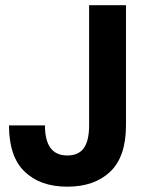

<svg xmlns="http://www.w3.org/2000/svg" viewBox="-20 -700 552 730"><path d="M459 -223.1Q459 -104.5 399.2 -47.4Q339.4 9.8 235.8 9.8Q133.3 9.8 73.7 -47.4Q14.2 -104.5 14.2 -223.1H150.9Q150.9 -108.9 235.8 -108.9Q279.3 -108.9 299.1 -137.5Q318.8 -166 318.8 -223.1V-680.2H459Z"/></svg>

Font: TASA Orbiter Text
Style: Bold
Weight: 700
Designer: Weizhong Zhang
Version: Version 1.000;Glyphs 3.1.2 (3151)